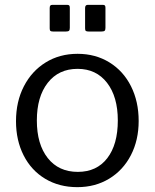

<svg xmlns="http://www.w3.org/2000/svg" viewBox="-20 -762 639 792"><path d="M299 10Q224 10 166.5 -24.5Q109 -59 77.5 -121Q46 -183 46 -262Q46 -343 78.5 -406Q111 -469 168.5 -504.5Q226 -540 300 -540Q374 -540 431.5 -504.5Q489 -469 520.5 -406Q552 -343 552 -263Q552 -184 520 -122Q488 -60 430.5 -25Q373 10 299 10ZM301 -53Q379 -53 422.5 -109.5Q466 -166 466 -265Q466 -363 421.5 -420.5Q377 -478 300 -478Q222 -478 177 -420.5Q132 -363 132 -265Q132 -167 177 -110Q222 -53 301 -53ZM268 -647Q268 -638 264.5 -635Q261 -632 252 -632H199Q191 -632 188 -634.5Q185 -637 185 -645V-729Q185 -736 187.5 -739Q190 -742 196 -742H257Q263 -742 265.5 -739.5Q268 -737 268 -730ZM415 -647Q415 -638 411.5 -635Q408 -632 398 -632H346Q337 -632 334 -634.5Q331 -637 331 -645V-729Q331 -742 342 -742H404Q410 -742 412.5 -739.5Q415 -737 415 -730Z"/></svg>

Font: Libre Franklin
Style: Regular
Weight: 400
Designer: Pablo Impallari, Rodrigo Fuenzalida
Foundry: Impallari Type
Version: Version 1.001; ttfautohint (v1.4.1)